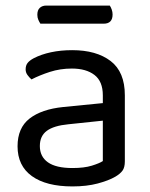

<svg xmlns="http://www.w3.org/2000/svg" viewBox="-20 -655 539 689"><path d="M349 -77V-222L225 -209Q173 -204 148 -185.5Q123 -167 123 -131Q123 -93 152 -72.5Q181 -52 240 -52Q282 -52 309.5 -60.5Q337 -69 349 -77ZM428 -313V-76Q428 -54 419.5 -42.5Q411 -31 394 -21Q370 -7 330.5 3.5Q291 14 240 14Q146 14 94.5 -23Q43 -60 43 -130Q43 -196 86 -229.5Q129 -263 207 -271L349 -285V-313Q349 -363 319 -386Q289 -409 238 -409Q196 -409 159 -397Q122 -385 93 -370Q85 -377 78.5 -386Q72 -395 72 -406Q72 -420 79 -429Q86 -438 101 -446Q128 -460 163 -467.5Q198 -475 239 -475Q326 -475 377 -436Q428 -397 428 -313ZM125 -570Q121 -576 117.5 -584Q114 -592 114 -602Q114 -619 123 -627Q132 -635 146 -635H374Q378 -629 381 -620.5Q384 -612 384 -603Q384 -570 352 -570Z"/></svg>

Font: Baloo 2 Latin
Style: Regular
Weight: 400
Designer: Sarang Kulkarni and Ek Type
Foundry: Ek Type
Version: Version 1.001